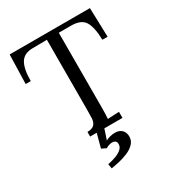

<svg xmlns="http://www.w3.org/2000/svg" viewBox="-172 -626 825 907"><g transform="rotate(-30 240.5 -172.5)"><path d="M434.9 -367.1Q433.8 -433.8 414.6 -466.6Q395.3 -499.4 337.4 -498.7H273.2L272.5 -89.5Q272.5 -69.3 271.9 -54.5Q271.4 -39.6 270.3 -30.1Q286.4 -30.8 301.6 -31.7Q316.8 -32.6 332.6 -33V0H156.2V-24.9Q184.5 -26 194.9 -38.3Q205.4 -50.6 206.3 -71.1Q207.2 -91.7 207.2 -117L207.9 -498L130.5 -497.2Q83.2 -497.2 63.8 -465.5Q44.4 -433.8 44.4 -367.1H16.5L20.9 -525.9H458.7L463.5 -367.1ZM169.4 181.2 165 156.2Q190.7 151.1 211 143.2Q231.4 135.3 243.3 124.1Q255.2 112.9 255.2 98.3Q255.2 83.2 245.1 78.8Q235.1 74.4 221.5 77.2Q207.9 79.9 197.3 87.3L172 75.2L193.6 -5.9H235.8L215.3 55.7Q225.9 49.5 239.8 46.2Q253.8 42.9 266.6 42.9Q289.7 42.9 303.3 56.3Q316.8 69.7 316.8 92.4Q316.8 115.1 301.4 130.9Q286 146.7 262.4 156.8Q238.7 166.9 213.8 172.5Q188.9 178.2 169.4 181.2Z"/></g></svg>

Font: Parastoo
Style: Regular
Weight: 400
Foundry: Saber Rastikerdar (saber.rastikerdar@gmail.com)
Version: Version 3.000